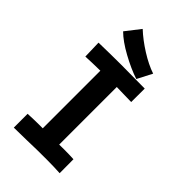

<svg xmlns="http://www.w3.org/2000/svg" viewBox="-260 -952 1037 1037"><g transform="rotate(45 259.0 -433.5)"><path d="M391.6 -736.8 347.7 -651.9Q289.6 -670.9 221.4 -708.3Q153.3 -745.6 115.2 -783.7L180.7 -867.7Q224.1 -827.1 282.2 -790.5Q340.3 -753.9 391.6 -736.8ZM64.5 -646.5Q159.7 -648.9 236.8 -648.9Q296.9 -648.9 416.5 -647.5L416 -544.4Q384.3 -544.4 354.7 -545.7Q325.2 -546.9 303.7 -546.9V-106.9Q314.5 -106.9 322.8 -107.2Q331.1 -107.4 343.8 -107.4Q380.4 -107.4 414.1 -105.5L414.6 0.5Q364.7 -2.4 312 -2.4Q301.3 -2.4 276.4 -2.2Q251.5 -2 236.3 -2Q223.1 -2 165.8 -0.2Q108.4 1.5 65.4 1.5V-104Q117.2 -106.4 153.3 -106.4H178.7V-546.4Q109.4 -545.4 67.4 -543Z"/></g></svg>

Font: Fantasque Sans Mono
Style: Bold
Weight: 700
Monospace: yes
Designer: Jany Belluz
Version: Version 1.8.0 ; ttfautohint (v1.8.2)